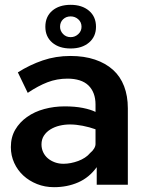

<svg xmlns="http://www.w3.org/2000/svg" viewBox="-20 -766 614 796"><path d="M381 0V-73Q350 -30 304.5 -10Q259 10 204 10Q166 10 133.5 -3Q101 -16 77 -38Q53 -60 39 -90.5Q25 -121 25 -156Q25 -197 43 -228Q61 -259 92 -281Q123 -303 163.5 -314Q204 -325 248 -325Q291 -325 323.5 -318.5Q356 -312 376 -302V-333Q376 -358 368.5 -378Q361 -398 346.5 -412Q332 -426 310 -433Q288 -440 260 -440Q216 -440 177 -425Q138 -410 95 -381L54 -466Q103 -497 157 -515.5Q211 -534 272 -534Q329 -534 373.5 -519Q418 -504 448.5 -476.5Q479 -449 494.5 -408.5Q510 -368 510 -317V0ZM354 -132Q364 -140 370 -150Q376 -160 376 -169V-230Q351 -239 323 -244.5Q295 -250 270 -250Q248 -250 227 -245Q206 -240 189 -229.5Q172 -219 162 -203.5Q152 -188 152 -167Q152 -150 159 -135Q166 -120 178.5 -109.5Q191 -99 207.5 -93Q224 -87 243 -87Q258 -87 273.5 -90Q289 -93 304 -98.5Q319 -104 332 -112.5Q345 -121 354 -132ZM168 -655Q168 -697 196.5 -721.5Q225 -746 273 -746Q320 -746 349 -721.5Q378 -697 378 -655Q378 -614 349 -589.5Q320 -565 273 -565Q225 -565 196.5 -589.5Q168 -614 168 -655ZM273 -698Q254 -698 241.5 -686Q229 -674 229 -655Q229 -638 241.5 -625Q254 -612 273 -612Q291 -612 304.5 -624.5Q318 -637 318 -655Q318 -674 304.5 -686Q291 -698 273 -698Z"/></svg>

Font: Rising Sun
Style: Bold
Weight: 700
Designer: Matt McInerney, Pablo Impallari, Rodrigo Fuenzalida (Raleway font), Stephen Hutchings (Greek), Cristiano Sobral (main ch
Foundry: The Rising Sun Project Authors
Version: Version 4.327; ttfautohint (v1.8.4.7-5d5b-dirty)